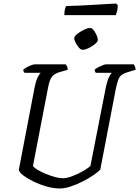

<svg xmlns="http://www.w3.org/2000/svg" viewBox="-20 -1069 789 1089"><path d="M320 0Q282 0 241.5 -12Q201 -24 166 -41.5Q131 -59 109 -76.5Q87 -94 87 -107L177 -577Q184 -611 194 -631Q204 -651 211 -656H119Q117 -658 114.5 -662.5Q112 -667 112 -674Q118 -680 131 -687Q144 -694 157 -699Q170 -704 176 -704H353Q356 -700 360 -692.5Q364 -685 364 -673L318 -660Q288 -651 274.5 -633.5Q261 -616 253 -574L167 -128Q173 -118 193 -106Q213 -94 239.5 -83Q266 -72 292 -65Q318 -58 335 -58Q360 -58 392 -70.5Q424 -83 452.5 -99.5Q481 -116 493 -128L581 -577Q589 -613 598.5 -632Q608 -651 614 -656H524Q522 -657 519.5 -662Q517 -667 517 -674Q523 -680 536.5 -687Q550 -694 562.5 -699Q575 -704 580 -704H739Q741 -700 745 -692.5Q749 -685 749 -673L702 -659Q682 -653 670 -644Q658 -635 651 -617Q644 -599 637 -566L549 -108Q537 -94 510 -75.5Q483 -57 449.5 -40Q416 -23 381.5 -11.5Q347 0 320 0ZM446 -787Q438 -787 427.5 -799Q417 -811 409 -826.5Q401 -842 401 -852Q401 -863 418 -876.5Q435 -890 456 -900Q477 -910 487 -910Q488 -910 489 -910Q491 -910 493 -910Q502 -910 511.5 -897.5Q521 -885 528 -869Q535 -853 535 -843Q535 -833 519 -819.5Q503 -806 483.5 -796.5Q464 -787 453 -787Q452 -787 450 -787Q448 -787 446 -787ZM345 -983Q345 -1004 348.5 -1017.5Q352 -1031 356 -1035Q385 -1035 425.5 -1037Q466 -1039 508.5 -1041.5Q551 -1044 585.5 -1046Q620 -1048 638 -1049L648 -1040Q648 -1022 644 -1006Q640 -990 637 -983Z"/></svg>

Font: Texturina Light
Style: Italic
Weight: 300
Italic angle: -11°
Designer: Guillermo Torres Carreño
Foundry: Omnibus-Type
Version: Version 1.002; ttfautohint (v1.8.3)